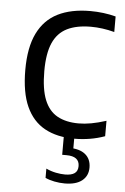

<svg xmlns="http://www.w3.org/2000/svg" viewBox="-54 -590 546 837"><g transform="rotate(5 219.0 -172.0)"><path d="M287 9.5Q210 9.5 156.5 -19.8Q103 -49 75 -110.8Q47 -172.5 47 -271Q47 -369.5 77.2 -431.2Q107.5 -493 165.5 -522Q223.5 -551 307.5 -551Q336 -551 364.5 -547.5Q393 -544 419 -537V-469Q392.5 -476 366.8 -479.5Q341 -483 316 -483Q253.5 -483 212 -462.5Q170.5 -442 150.2 -396Q130 -350 130 -273Q130 -194 149 -147Q168 -100 205.8 -79.2Q243.5 -58.5 298.5 -58.5Q325 -58.5 354 -63.8Q383 -69 419 -80.5V-13Q387 -1.5 353.8 4Q320.5 9.5 287 9.5ZM261 207.5Q238.5 207.5 215.8 203Q193 198.5 176 190.5V150Q197.5 160 219 164.2Q240.5 168.5 259 168.5Q287 168.5 301 158.5Q315 148.5 315 127Q315 84 258 84H239.5V-10H285.5V68.5L265 51Q313 51 338 71.5Q363 92 363 129.5Q363 165.5 336.8 186.5Q310.5 207.5 261 207.5Z"/></g></svg>

Font: Encode Sans Condensed Thin
Style: Regular
Weight: 400
Version: Version 3.002